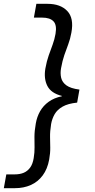

<svg xmlns="http://www.w3.org/2000/svg" viewBox="-41 -831 494 1003"><path d="M207 -811Q275 -811 310.5 -773.5Q346 -736 332 -661Q326 -627 315.5 -599.5Q305 -572 295 -543Q285 -514 278 -475Q273 -448 278.5 -424.5Q284 -401 306 -385Q328 -369 374 -363L362 -295Q314 -290 286 -274Q258 -258 244.5 -234.5Q231 -211 226 -183Q220 -145 220.5 -116Q221 -87 221.5 -59.5Q222 -32 216 2Q207 52 182 85.5Q157 119 120 135.5Q83 152 37 152H-21L-8 80H35Q63 80 83 71.5Q103 63 116.5 44.5Q130 26 135 -5Q140 -35 139.5 -61Q139 -87 139 -117Q139 -147 146 -186Q152 -221 168.5 -250Q185 -279 213.5 -299.5Q242 -320 282 -328V-330Q226 -344 206.5 -382Q187 -420 196 -473Q203 -512 213.5 -541.5Q224 -571 234 -598Q244 -625 249 -654Q257 -700 238.5 -719.5Q220 -739 179 -739H136L149 -811Z"/></svg>

Font: DM Sans 9pt
Style: Italic
Weight: 400
Italic angle: -10°
Designer: Colophon Foundry, Jonny Pinhorn
Foundry: Colophon Foundry
Version: Version 4.004